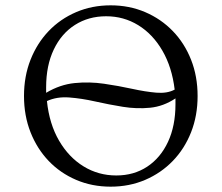

<svg xmlns="http://www.w3.org/2000/svg" viewBox="-20 -690 831 720"><path d="M395 10Q325 10 265.5 -15.5Q206 -41 162.5 -86.5Q119 -132 94.5 -194Q70 -256 70 -330Q70 -404 94.5 -466Q119 -528 162.5 -573.5Q206 -619 265.5 -644.5Q325 -670 395 -670Q465 -670 524.5 -644.5Q584 -619 628 -573.5Q672 -528 696.5 -466Q721 -404 721 -330Q721 -256 696.5 -194Q672 -132 628 -86.5Q584 -41 524.5 -15.5Q465 10 395 10ZM153 -363Q153 -352 153 -342Q205 -373 260 -378.5Q315 -384 370 -376Q425 -368 475 -357Q525 -346 566 -342.5Q607 -339 635 -354Q625 -438 589 -500Q553 -562 498.5 -595.5Q444 -629 378 -629Q312 -629 261 -596.5Q210 -564 181.5 -504Q153 -444 153 -363ZM416 -32Q482 -32 532 -65Q582 -98 610 -158Q638 -218 638 -299Q638 -310 638 -321Q593 -291 543 -286Q493 -281 440.5 -289.5Q388 -298 337 -309.5Q286 -321 239.5 -324.5Q193 -328 156 -311Q165 -225 201.5 -162.5Q238 -100 293.5 -66Q349 -32 416 -32Z"/></svg>

Font: Spectral Light
Style: Regular
Weight: 300
Designer: Jean-Baptiste Levee
Foundry: Production Type
Version: Version 2.001